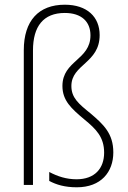

<svg xmlns="http://www.w3.org/2000/svg" viewBox="-20 -785 544 815"><path d="M403 -636C403 -713 350 -765 255 -765C144 -765 81 -697 81 -572V0H120V-571C120 -673 164 -730 255 -730C326 -730 364 -693 364 -635C364 -530 245 -528 245 -420C245 -358 283 -324 338 -278C388 -237 422 -203 422 -137C422 -70 382 -24 305 -24C262 -24 225 -36 189 -55V-17C219 -1 255 10 306 10C409 10 461 -55 461 -138C461 -218 420 -256 365 -303C313 -345 283 -370 283 -420C283 -512 403 -517 403 -636Z"/></svg>

Font: Noto Sans Thai SemCond ExtLt
Style: Regular
Weight: 200
Width: 4
Designer: Monotype Design Team
Foundry: Monotype Imaging Inc.
Version: Version 2.002